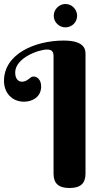

<svg xmlns="http://www.w3.org/2000/svg" viewBox="-20 -933 522 961"><path d="M408 -662C408 -683 406 -730 299 -730C155 -730 0 -663 0 -528C0 -470 38 -424 101 -424C142 -424 186 -448 186 -500C186 -537 163 -550 148 -550C128 -550 121 -524 89 -524C82 -524 56 -528 56 -570C56 -642 172 -685 215 -685C234 -685 248 -680 248 -652V-64C248 -14 274 8 328 8C382 8 408 -14 408 -64ZM249 -854C249 -822 276 -796 307 -796C340 -796 366 -822 366 -854C366 -886 340 -913 307 -913C276 -913 249 -886 249 -854Z"/></svg>

Font: Berkshire Swash
Style: Regular
Weight: 700
Designer: Astigmatic (AOETI)
Foundry: Astigmatic (AOETI)
Version: Version 1.000